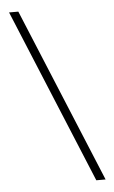

<svg xmlns="http://www.w3.org/2000/svg" viewBox="-54 -779 492 826"><g transform="rotate(-5 192.5 -366.0)"><path d="M368.2 9.8H328.1L17.1 -742.2H57.1Z"/></g></svg>

Font: Kumbh Sans ExtraLight
Style: Regular
Weight: 250
Version: Version 1.005